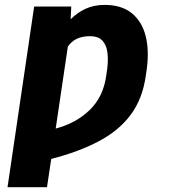

<svg xmlns="http://www.w3.org/2000/svg" viewBox="-20 -573 707 796"><path d="M272.9 -493.2Q300.8 -521 335.4 -536.9Q370.1 -552.7 413.6 -552.7Q482.9 -552.7 525.1 -519.3Q567.4 -485.8 583.3 -425.8Q599.1 -365.7 588.4 -286.1L584.5 -259.8Q571.3 -163.6 522 -97.4Q472.7 -31.2 389.4 12.7Q306.2 56.6 192.4 85.9L174.8 203.1H11.2L121.6 -545.9H275.4ZM210.9 -40Q294.9 -62 351.8 -116.9Q408.7 -171.9 420.4 -259.8L424.3 -286.1Q429.2 -323.2 425.5 -354.2Q421.9 -385.3 405 -404.1Q388.2 -422.9 352.5 -422.9Q289.6 -422.9 261.2 -379.4Z"/></svg>

Font: Inter Display ExtraBold
Style: Italic
Weight: 800
Italic angle: -9.39999°
Designer: Rasmus Andersson
Foundry: rsms
Version: Version 4.000;git-a52131595